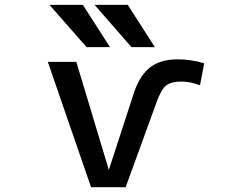

<svg xmlns="http://www.w3.org/2000/svg" viewBox="-20 -781 1040 802"><path d="M513.7 -760.7 627 -584H529.3L375 -760.7ZM326.2 -760.7 439.5 -584H341.8L186.5 -760.7ZM434.6 -71.3 533.2 -374Q557.6 -458 602.1 -495.6Q646.5 -533.2 721.7 -533.2Q776.4 -533.2 833 -516.6L815.4 -424.8Q776.4 -439.5 739.3 -440.4Q694.3 -440.4 673.3 -423.3Q652.3 -406.2 632.8 -350.6L504.9 1H360.4L179.7 -522.5H298.8Z"/></svg>

Font: GenEi Gothic M SemiBold
Style: Regular
Weight: 500
Designer: o_tamon (Modified); [Source Han Sans]
Ryoko NISHIZUKA  (kana & ideographs); Paul D. Hunt (Latin, Greek & Cyrillic); Wenl
Version: Version 1.1a;Original Version 1.004